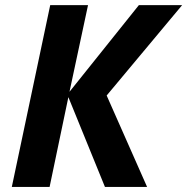

<svg xmlns="http://www.w3.org/2000/svg" viewBox="-20 -734 735 754"><path d="M177.2 -713.9H325.7L252.9 -373.5L525.4 -713.9H695.3L398.9 -358.9L557.6 0H392.1L248.5 -352.5L174.8 0H26.4Z"/></svg>

Font: Viking Open Sans
Style: Bold Italic
Weight: 700
Italic angle: -12°
Foundry: Ascender Corporation
Version: Version 2.000